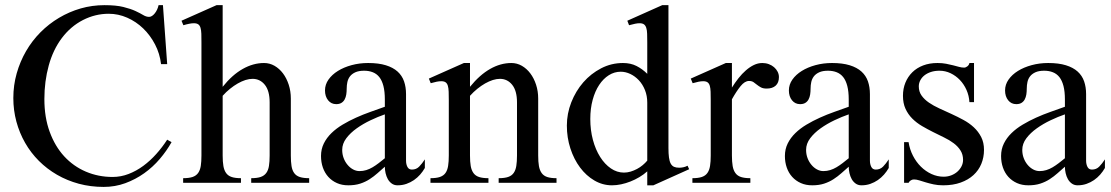

<svg xmlns="http://www.w3.org/2000/svg" viewBox="-20 -716 4353 752"><path d="M634.8 -464.8H610.8Q606 -505.9 587.4 -541.7Q568.8 -577.6 541 -604.5Q513.2 -631.3 478.3 -646.7Q443.4 -662.1 405.8 -662.1Q353 -662.1 304.9 -637.5Q256.8 -612.8 222.2 -566.9Q188 -521.5 170.9 -459.5Q153.8 -397.5 153.8 -328.1Q153.8 -256.3 174.6 -199.7Q195.3 -143.1 231.4 -103.8Q267.6 -64.5 316.4 -43.7Q365.2 -22.9 420.9 -22.9Q453.6 -22.9 483.9 -34.7Q514.2 -46.4 541.3 -66.4Q568.4 -86.4 592 -112.8Q615.7 -139.2 634.8 -168.9L651.9 -159.2Q632.8 -125 605.7 -93.3Q578.6 -61.5 544.7 -37.4Q510.7 -13.2 470.7 1.5Q430.7 16.1 386.2 16.1Q335 16.1 288.8 3.7Q242.7 -8.8 203.4 -31.5Q164.1 -54.2 132.3 -85.9Q100.6 -117.7 78.4 -156.5Q56.2 -195.3 44.2 -239.7Q32.2 -284.2 32.2 -332Q32.2 -382.3 45.4 -428.7Q58.6 -475.1 82 -515.6Q105.5 -556.2 138.4 -589.4Q171.4 -622.6 211.2 -646.2Q251 -669.9 295.9 -682.9Q340.8 -695.8 389.2 -695.8Q434.6 -695.8 463.1 -688.7Q491.7 -681.6 510.5 -672.9Q529.3 -664.1 541 -657Q552.7 -649.9 564 -649.9Q569.8 -649.9 575.4 -653.6Q581.1 -657.2 586.2 -663.6Q591.3 -669.9 595.2 -678.2Q599.1 -686.5 601.1 -695.8H618.2Z M852.1 -376Q889.6 -422.9 930.7 -446Q971.7 -469.2 1014.2 -469.2Q1036.1 -469.2 1055.2 -458.3Q1074.2 -447.3 1088.4 -428.5Q1102.5 -409.7 1110.8 -384.3Q1119.1 -358.9 1119.1 -330.1V-106.9Q1119.1 -82.5 1121.8 -65.7Q1124.5 -48.8 1132.3 -38.1Q1140.1 -27.3 1154.3 -22.7Q1168.5 -18.1 1190.9 -18.1V0H963.9V-18.1Q986.8 -18.1 1001 -22.9Q1015.1 -27.8 1022.9 -38.6Q1030.8 -49.3 1033.4 -66.2Q1036.1 -83 1036.1 -106.9V-314.9Q1036.1 -360.4 1017.3 -383.8Q998.5 -407.2 969.2 -407.2Q956.1 -407.2 941.4 -402.6Q926.8 -397.9 911.4 -389.2Q896 -380.4 880.9 -368.2Q865.7 -356 852.1 -340.8V-106.9Q852.1 -82.5 855 -65.7Q857.9 -48.8 865.7 -38.1Q873.5 -27.3 887.5 -22.7Q901.4 -18.1 923.8 -18.1V0H697.3V-18.1Q720.2 -18.1 734.4 -22.9Q748.5 -27.8 756.1 -38.6Q763.7 -49.3 766.4 -66.2Q769 -83 769 -106.9V-549.8Q769 -569.3 768.6 -583.5Q768.1 -597.7 765.4 -606.9Q762.7 -616.2 756.6 -620.6Q750.5 -625 739.3 -625Q731.4 -625 721.4 -623Q711.4 -621.1 698.2 -617.2L690.9 -634.8L828.1 -695.8H852.1Z M1570.3 -86.9Q1570.3 -72.8 1575.7 -62.3Q1581.1 -51.8 1593.3 -51.8Q1610.4 -51.8 1621.8 -63.5Q1633.3 -75.2 1644 -91.8V-58.1Q1636.2 -44.4 1625.5 -32.2Q1614.7 -20 1601.3 -10.7Q1587.9 -1.5 1571.8 4.2Q1555.7 9.8 1537.1 9.8Q1523.9 9.8 1514.4 2.9Q1504.9 -3.9 1499 -14.4Q1493.2 -24.9 1490.2 -37.8Q1487.3 -50.8 1487.3 -63Q1472.7 -50.3 1458.5 -37.6Q1444.3 -24.9 1427.7 -14.2Q1411.1 -3.4 1390.9 3.2Q1370.6 9.8 1344.2 9.8Q1319.3 9.8 1299.6 1Q1279.8 -7.8 1265.9 -23.2Q1252 -38.6 1244.6 -59.6Q1237.3 -80.6 1237.3 -105Q1237.3 -131.8 1248.3 -154.1Q1259.3 -176.3 1278.1 -194.6Q1296.9 -212.9 1321.8 -227.8Q1346.7 -242.7 1374.3 -255.1Q1401.9 -267.6 1430.9 -277.8Q1460 -288.1 1487.3 -297.9V-326.2Q1487.3 -357.4 1481.7 -379.2Q1476.1 -400.9 1465.6 -414.1Q1455.1 -427.2 1439.9 -433.1Q1424.8 -439 1406.2 -439Q1385.3 -439 1371.8 -432.9Q1358.4 -426.8 1350.8 -417Q1343.3 -407.2 1340.6 -394.8Q1337.9 -382.3 1337.9 -369.1Q1337.9 -356.9 1336.2 -345.9Q1334.5 -335 1329.8 -326.4Q1325.2 -317.9 1317.1 -313Q1309.1 -308.1 1296.9 -308.1Q1277.3 -308.1 1265.1 -323.2Q1252.9 -338.4 1252.9 -361.8Q1252.9 -384.8 1266.6 -404.3Q1280.3 -423.8 1303.5 -438.2Q1326.7 -452.6 1357.2 -460.9Q1387.7 -469.2 1421.9 -469.2Q1462.9 -469.2 1491.2 -460.4Q1519.5 -451.7 1537.1 -435.8Q1554.7 -419.9 1562.5 -397.5Q1570.3 -375 1570.3 -347.2ZM1487.3 -268.1Q1460.4 -258.8 1431.2 -244.9Q1401.9 -231 1377.2 -213.4Q1352.5 -195.8 1336.4 -174.6Q1320.3 -153.3 1320.3 -128.9Q1320.3 -111.8 1325.9 -96.9Q1331.5 -82 1341.1 -70.6Q1350.6 -59.1 1362.8 -52.5Q1375 -45.9 1388.2 -45.9Q1401.9 -45.9 1414.6 -49.8Q1427.2 -53.7 1439.2 -60.8Q1451.2 -67.9 1462.9 -76.9Q1474.6 -85.9 1487.3 -96.2Z M1737.8 -323.2Q1737.8 -342.8 1737.3 -356.7Q1736.8 -370.6 1734.1 -379.9Q1731.4 -389.2 1725.3 -393.6Q1719.2 -397.9 1708 -397.9Q1700.2 -397.9 1690.4 -396Q1680.7 -394 1667 -390.1L1659.7 -408.2L1796.9 -469.2H1820.8V-376Q1858.9 -422.9 1899.7 -446Q1940.4 -469.2 1982.9 -469.2Q2004.9 -469.2 2023.9 -458.3Q2043 -447.3 2057.1 -428.5Q2071.3 -409.7 2079.6 -384.3Q2087.9 -358.9 2087.9 -330.1V-106.9Q2087.9 -82.5 2090.8 -65.7Q2093.8 -48.8 2101.6 -38.1Q2109.4 -27.3 2123.3 -22.7Q2137.2 -18.1 2159.7 -18.1V0H1933.1V-18.1Q1956.1 -18.1 1970.2 -22.9Q1984.4 -27.8 1991.9 -38.6Q1999.5 -49.3 2002.2 -66.2Q2004.9 -83 2004.9 -106.9V-314.9Q2004.9 -360.4 1986.1 -383.8Q1967.3 -407.2 1938 -407.2Q1924.8 -407.2 1910.2 -402.6Q1895.5 -397.9 1880.1 -389.2Q1864.7 -380.4 1849.6 -368.2Q1834.5 -356 1820.8 -340.8V-106.9Q1820.8 -82.5 1823.7 -65.7Q1826.7 -48.8 1834.5 -38.1Q1842.3 -27.3 1856.4 -22.7Q1870.6 -18.1 1893.1 -18.1V0H1666V-18.1Q1689 -18.1 1703.1 -22.9Q1717.3 -27.8 1724.9 -38.6Q1732.4 -49.3 1735.1 -66.2Q1737.8 -83 1737.8 -106.9Z M2515.1 -44.9Q2501 -32.2 2484.1 -22.2Q2467.3 -12.2 2449.2 -5.1Q2431.2 2 2412.8 5.9Q2394.5 9.8 2377 9.8Q2340.3 9.8 2308.1 -9Q2275.9 -27.8 2252 -59.8Q2228 -91.8 2214.1 -134.3Q2200.2 -176.8 2200.2 -224.1Q2200.2 -271 2217.5 -315.2Q2234.9 -359.4 2264.6 -393.6Q2294.4 -427.7 2334.5 -448.5Q2374.5 -469.2 2419.9 -469.2Q2450.2 -469.2 2473.1 -457.5Q2496.1 -445.8 2515.1 -426.8V-549.8Q2515.1 -569.3 2514.6 -583.5Q2514.2 -597.7 2511.2 -606.9Q2508.3 -616.2 2502.2 -620.6Q2496.1 -625 2484.9 -625Q2477.5 -625 2467.5 -623Q2457.5 -621.1 2443.8 -617.2L2437 -634.8L2573.7 -695.8H2598.1V-136.2Q2598.1 -114.3 2600.1 -99.4Q2602.1 -84.5 2606.9 -75.4Q2611.8 -66.4 2619.9 -62.7Q2627.9 -59.1 2640.1 -59.1Q2647.5 -59.1 2656 -60.8Q2664.6 -62.5 2672.9 -66.9L2679.2 -53.2L2539.1 9.8H2515.1ZM2515.1 -314Q2515.1 -340.8 2506.1 -363.3Q2497.1 -385.7 2482.2 -401.6Q2467.3 -417.5 2448.7 -426.3Q2430.2 -435.1 2411.1 -435.1Q2386.2 -435.1 2364.5 -421.4Q2342.8 -407.7 2326.7 -383.3Q2310.5 -358.9 2301.3 -325Q2292 -291 2292 -250Q2292 -206.5 2302.2 -168.2Q2312.5 -129.9 2330.6 -101.3Q2348.6 -72.8 2372.6 -56.4Q2396.5 -40 2423.8 -40Q2437 -40 2450 -43.9Q2462.9 -47.9 2474.9 -54.2Q2486.8 -60.5 2497.1 -69.1Q2507.3 -77.6 2515.1 -86.9Z M2763.7 -323.2Q2763.7 -342.8 2763.2 -356.7Q2762.7 -370.6 2760 -379.9Q2757.3 -389.2 2751.2 -393.6Q2745.1 -397.9 2733.9 -397.9Q2726.1 -397.9 2716.3 -396Q2706.5 -394 2692.9 -390.1L2685.5 -408.2L2822.8 -469.2H2846.7V-373Q2858.9 -392.6 2872.6 -409.9Q2886.2 -427.2 2901.4 -440.4Q2916.5 -453.6 2932.6 -461.4Q2948.7 -469.2 2965.8 -469.2Q2979.5 -469.2 2991.2 -464.8Q3002.9 -460.4 3011.7 -452.9Q3020.5 -445.3 3025.6 -435.3Q3030.8 -425.3 3030.8 -414.1Q3030.8 -392.1 3018.1 -380.6Q3005.4 -369.1 2982.9 -369.1Q2968.8 -369.1 2960.2 -373.8Q2951.7 -378.4 2944.8 -384Q2938 -389.6 2931.2 -394.3Q2924.3 -398.9 2913.6 -398.9Q2897 -398.9 2880.4 -378.4Q2863.8 -357.9 2846.7 -327.1V-106.9Q2846.7 -82.5 2849.6 -65.7Q2852.5 -48.8 2860.4 -38.1Q2868.2 -27.3 2882.3 -22.7Q2896.5 -18.1 2918.9 -18.1V0H2691.9V-18.1Q2714.8 -18.1 2729 -22.9Q2743.2 -27.8 2750.7 -38.6Q2758.3 -49.3 2761 -66.2Q2763.7 -83 2763.7 -106.9Z M3387.2 -86.9Q3387.2 -72.8 3392.6 -62.3Q3397.9 -51.8 3410.2 -51.8Q3427.2 -51.8 3438.7 -63.5Q3450.2 -75.2 3460.9 -91.8V-58.1Q3453.1 -44.4 3442.4 -32.2Q3431.6 -20 3418.2 -10.7Q3404.8 -1.5 3388.7 4.2Q3372.6 9.8 3354 9.8Q3340.8 9.8 3331.3 2.9Q3321.8 -3.9 3315.9 -14.4Q3310.1 -24.9 3307.1 -37.8Q3304.2 -50.8 3304.2 -63Q3289.6 -50.3 3275.4 -37.6Q3261.2 -24.9 3244.6 -14.2Q3228 -3.4 3207.8 3.2Q3187.5 9.8 3161.1 9.8Q3136.2 9.8 3116.5 1Q3096.7 -7.8 3082.8 -23.2Q3068.8 -38.6 3061.5 -59.6Q3054.2 -80.6 3054.2 -105Q3054.2 -131.8 3065.2 -154.1Q3076.2 -176.3 3095 -194.6Q3113.8 -212.9 3138.7 -227.8Q3163.6 -242.7 3191.2 -255.1Q3218.8 -267.6 3247.8 -277.8Q3276.9 -288.1 3304.2 -297.9V-326.2Q3304.2 -357.4 3298.6 -379.2Q3293 -400.9 3282.5 -414.1Q3272 -427.2 3256.8 -433.1Q3241.7 -439 3223.1 -439Q3202.1 -439 3188.7 -432.9Q3175.3 -426.8 3167.7 -417Q3160.2 -407.2 3157.5 -394.8Q3154.8 -382.3 3154.8 -369.1Q3154.8 -356.9 3153.1 -345.9Q3151.4 -335 3146.7 -326.4Q3142.1 -317.9 3134 -313Q3126 -308.1 3113.8 -308.1Q3094.2 -308.1 3082 -323.2Q3069.8 -338.4 3069.8 -361.8Q3069.8 -384.8 3083.5 -404.3Q3097.2 -423.8 3120.4 -438.2Q3143.6 -452.6 3174.1 -460.9Q3204.6 -469.2 3238.8 -469.2Q3279.8 -469.2 3308.1 -460.4Q3336.4 -451.7 3354 -435.8Q3371.6 -419.9 3379.4 -397.5Q3387.2 -375 3387.2 -347.2ZM3304.2 -268.1Q3277.3 -258.8 3248 -244.9Q3218.8 -231 3194.1 -213.4Q3169.4 -195.8 3153.3 -174.6Q3137.2 -153.3 3137.2 -128.9Q3137.2 -111.8 3142.8 -96.9Q3148.4 -82 3158 -70.6Q3167.5 -59.1 3179.7 -52.5Q3191.9 -45.9 3205.1 -45.9Q3218.8 -45.9 3231.4 -49.8Q3244.1 -53.7 3256.1 -60.8Q3268.1 -67.9 3279.8 -76.9Q3291.5 -85.9 3304.2 -96.2Z M3521 -159.2H3538.6Q3543 -130.9 3555.7 -106.2Q3568.4 -81.5 3586.9 -63.2Q3605.5 -44.9 3628.4 -34.4Q3651.4 -23.9 3675.8 -23.9Q3691.9 -23.9 3705.8 -29.3Q3719.7 -34.7 3730 -43.9Q3740.2 -53.2 3746.1 -64.9Q3752 -76.7 3752 -89.8Q3752 -110.8 3741.9 -126.7Q3731.9 -142.6 3715.3 -155Q3698.7 -167.5 3677.5 -177.7Q3656.2 -188 3634.3 -199Q3612.3 -210 3591.1 -222.4Q3569.8 -234.9 3553.2 -251.5Q3536.6 -268.1 3526.6 -289.8Q3516.6 -311.5 3516.6 -340.8Q3516.6 -368.7 3526.1 -392.1Q3535.6 -415.5 3553.2 -432.9Q3570.8 -450.2 3595.7 -459.7Q3620.6 -469.2 3651.9 -469.2Q3670.4 -469.2 3685.5 -466.3Q3700.7 -463.4 3713.1 -460.2Q3725.6 -457 3736.1 -454.1Q3746.6 -451.2 3755.9 -451.2Q3762.7 -451.2 3769 -456.3Q3775.4 -461.4 3776.9 -469.2H3794.9V-315.9H3776.9Q3775.4 -341.3 3765.4 -363.8Q3755.4 -386.2 3739.5 -402.8Q3723.6 -419.4 3703.1 -429.2Q3682.6 -439 3659.7 -439Q3641.1 -439 3626.2 -434.1Q3611.3 -429.2 3600.8 -420.9Q3590.3 -412.6 3584.5 -401.4Q3578.6 -390.1 3578.6 -377.9Q3578.6 -356.9 3589.6 -341.6Q3600.6 -326.2 3618.4 -314Q3636.2 -301.8 3659.2 -291.3Q3682.1 -280.8 3706.3 -269.8Q3730.5 -258.8 3753.4 -246.3Q3776.4 -233.9 3794.2 -217.3Q3812 -200.7 3823 -179.2Q3834 -157.7 3834 -128.9Q3834 -99.6 3823.5 -74.2Q3813 -48.8 3792.7 -30.3Q3772.5 -11.7 3742.7 -1Q3712.9 9.8 3673.8 9.8Q3653.3 9.8 3636.5 6.1Q3619.6 2.4 3606 -1.7Q3592.3 -5.9 3580.8 -9.5Q3569.3 -13.2 3559.6 -13.2Q3552.7 -13.2 3546.9 -9.3Q3541 -5.4 3538.6 0H3521Z M4233.9 -86.9Q4233.9 -72.8 4239.3 -62.3Q4244.6 -51.8 4256.8 -51.8Q4273.9 -51.8 4285.4 -63.5Q4296.9 -75.2 4307.6 -91.8V-58.1Q4299.8 -44.4 4289.1 -32.2Q4278.3 -20 4264.9 -10.7Q4251.5 -1.5 4235.4 4.2Q4219.2 9.8 4200.7 9.8Q4187.5 9.8 4178 2.9Q4168.5 -3.9 4162.6 -14.4Q4156.7 -24.9 4153.8 -37.8Q4150.9 -50.8 4150.9 -63Q4136.2 -50.3 4122.1 -37.6Q4107.9 -24.9 4091.3 -14.2Q4074.7 -3.4 4054.4 3.2Q4034.2 9.8 4007.8 9.8Q3982.9 9.8 3963.1 1Q3943.4 -7.8 3929.4 -23.2Q3915.5 -38.6 3908.2 -59.6Q3900.9 -80.6 3900.9 -105Q3900.9 -131.8 3911.9 -154.1Q3922.9 -176.3 3941.7 -194.6Q3960.4 -212.9 3985.4 -227.8Q4010.3 -242.7 4037.8 -255.1Q4065.4 -267.6 4094.5 -277.8Q4123.5 -288.1 4150.9 -297.9V-326.2Q4150.9 -357.4 4145.3 -379.2Q4139.6 -400.9 4129.2 -414.1Q4118.7 -427.2 4103.5 -433.1Q4088.4 -439 4069.8 -439Q4048.8 -439 4035.4 -432.9Q4022 -426.8 4014.4 -417Q4006.8 -407.2 4004.2 -394.8Q4001.5 -382.3 4001.5 -369.1Q4001.5 -356.9 3999.8 -345.9Q3998 -335 3993.4 -326.4Q3988.8 -317.9 3980.7 -313Q3972.7 -308.1 3960.4 -308.1Q3940.9 -308.1 3928.7 -323.2Q3916.5 -338.4 3916.5 -361.8Q3916.5 -384.8 3930.2 -404.3Q3943.8 -423.8 3967 -438.2Q3990.2 -452.6 4020.8 -460.9Q4051.3 -469.2 4085.4 -469.2Q4126.5 -469.2 4154.8 -460.4Q4183.1 -451.7 4200.7 -435.8Q4218.3 -419.9 4226.1 -397.5Q4233.9 -375 4233.9 -347.2ZM4150.9 -268.1Q4124 -258.8 4094.7 -244.9Q4065.4 -231 4040.8 -213.4Q4016.1 -195.8 4000 -174.6Q3983.9 -153.3 3983.9 -128.9Q3983.9 -111.8 3989.5 -96.9Q3995.1 -82 4004.6 -70.6Q4014.2 -59.1 4026.4 -52.5Q4038.6 -45.9 4051.8 -45.9Q4065.4 -45.9 4078.1 -49.8Q4090.8 -53.7 4102.8 -60.8Q4114.7 -67.9 4126.5 -76.9Q4138.2 -85.9 4150.9 -96.2Z"/></svg>

Font: Chandrasa
Style: Regular
Weight: 400
Designer: R.S. Wihananto
Foundry: R.S. Wihananto
Version: Version 2.0.1